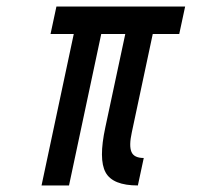

<svg xmlns="http://www.w3.org/2000/svg" viewBox="-20 -567 640 587"><path d="M107 0H191L289.5 -463H363L302 -177.5Q281 -80 302.8 -40Q324.5 0 401.5 0L419.5 -84Q389.5 -84 381.8 -102.8Q374 -121.5 383 -162.5L447 -463H528L546 -547H152.5L134.5 -463H205.5Z"/></svg>

Font: League Gothic SemiCondensed Italic
Style: Regular
Weight: 400
Width: 4
Designer: The League of Moveable Type
Version: Version 1.600; ttfautohint (v1.8.3)